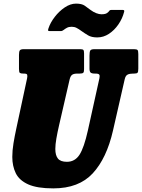

<svg xmlns="http://www.w3.org/2000/svg" viewBox="-20 -1022 785 1062"><path d="M365 -582 307 -330Q297.5 -289 291.8 -255.8Q286 -222.5 286 -198Q286 -162.5 300.5 -144.8Q315 -127 350 -127Q394.5 -127 419.8 -166.2Q445 -205.5 466 -300L530 -589.5Q533 -603.5 529 -609.2Q525 -615 508 -615H505Q487 -615 481 -620.8Q475 -626.5 475 -643.5V-713.5Q475 -734 479 -742Q483 -750 503 -750H721Q737 -750 741 -745Q745 -740 745 -723V-642.5Q745 -624.5 740.8 -619.8Q736.5 -615 721.5 -615H716Q696.5 -615 685.5 -609.2Q674.5 -603.5 670 -584.5L605 -300Q570 -146.5 493 -63.2Q416 20 275 20Q185.5 20 136 -2.2Q86.5 -24.5 67.2 -64Q48 -103.5 48 -154Q48 -189.5 54.5 -229Q61 -268.5 70 -310L130 -589.5Q132.5 -602.5 130.2 -608.8Q128 -615 113 -615H110Q95.5 -615 90.2 -618.5Q85 -622 85 -640.5V-718.5Q85 -737 89.8 -743.5Q94.5 -750 112 -750H424Q438 -750 441.5 -745.2Q445 -740.5 445 -726V-639.5Q445 -624.5 440.8 -619.8Q436.5 -615 420.5 -615H408Q388 -615 378.8 -608.2Q369.5 -601.5 365 -582ZM518 -815Q486.5 -815 467.2 -826.5Q448 -838 432 -849.5Q415 -862 403 -868Q391 -874 376 -874Q360.5 -874 349.8 -868Q339 -862 333 -857Q324.5 -850 316 -850H255Q246.5 -850 246 -853.8Q245.5 -857.5 248 -865Q258.5 -897 282.8 -928.5Q307 -960 338.2 -981Q369.5 -1002 400.5 -1002Q432 -1002 448.2 -990.8Q464.5 -979.5 480 -967.5Q496 -955.5 512.2 -949.2Q528.5 -943 541 -943Q553.5 -943 562.8 -945.5Q572 -948 579.5 -956Q584 -961 586.2 -964Q588.5 -967 595.5 -967H659.5Q670 -967 666.5 -956Q657 -919 634.8 -886.8Q612.5 -854.5 582.5 -834.8Q552.5 -815 518 -815Z"/></svg>

Font: Besley* Condensed Fatface
Style: Italic
Weight: 900
Width: 3
Italic angle: -13°
Designer: Owen Earl
Foundry: indestructible type*
Version: Version 3.000; ttfautohint (v1.8.3)